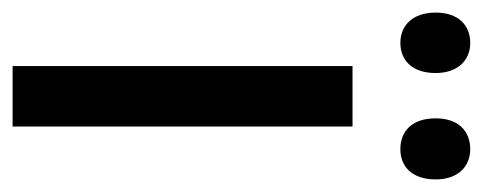

<svg xmlns="http://www.w3.org/2000/svg" viewBox="-274 -516 767 305"><g transform="rotate(90 109.5 -363.5)"><path d="M-23 -672C-23 -635 -2 -616 25 -616C53 -616 73 -635 73 -672C73 -707 53 -727 25 -727C-2 -727 -23 -709 -23 -672ZM145 -672C145 -635 165 -616 194 -616C222 -616 242 -635 242 -672C242 -707 222 -727 194 -727C166 -727 145 -709 145 -672ZM158 0V-540H62V0Z"/></g></svg>

Font: Noto Sans Lao ExtraCondensed Medium
Style: Regular
Weight: 500
Width: 2
Designer: Monotype Design Team
Foundry: Monotype Imaging Inc.
Version: Version 2.003